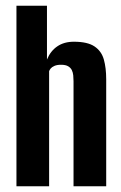

<svg xmlns="http://www.w3.org/2000/svg" viewBox="-20 -650 421 670"><path d="M37.4 0V-630H143.9V-442.2Q156.2 -472.1 179.9 -488.2Q203.5 -504.4 237.8 -504.4Q285.6 -504.4 309.9 -487.9Q334.2 -471.5 342.4 -442.2Q350.6 -412.9 350.6 -373.4V0H236.6V-366.4Q236.6 -376.9 235.6 -387Q234.6 -397.1 230.6 -405.4Q226.5 -413.6 217.7 -418.8Q209 -424 192.8 -424Q179 -424 169.9 -420Q160.9 -416 156.8 -410.9Q152.8 -405.8 151.4 -401.6V0Z"/></svg>

Font: Alumni Sans Thin
Style: Regular
Weight: 100
Designer: Robert E. Leuschke
Foundry: Robert E. Leuschke
Version: Version 1.018